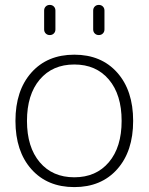

<svg xmlns="http://www.w3.org/2000/svg" viewBox="-20 -753 606 783"><path d="M360 -710Q360 -720 366.5 -726.5Q373 -733 383 -733Q393 -733 399.5 -726.5Q406 -720 406 -710V-633Q406 -623 399.5 -616.5Q393 -610 383 -610Q373 -610 366.5 -616.5Q360 -623 360 -633ZM160 -710Q160 -720 166.5 -726.5Q173 -733 183 -733Q193 -733 199.5 -726.5Q206 -720 206 -710V-633Q206 -623 199.5 -616.5Q193 -610 183 -610Q173 -610 166.5 -616.5Q160 -623 160 -633ZM424 -428.5Q372 -490 283 -490Q194 -490 142 -428.5Q90 -367 90 -260Q90 -153 142 -91.5Q194 -30 283 -30Q372 -30 424 -91.5Q476 -153 476 -260Q476 -367 424 -428.5ZM458 -63Q393 10 283 10Q173 10 108 -63Q43 -136 43 -260Q43 -384 108 -457Q173 -530 283 -530Q393 -530 458 -457Q523 -384 523 -260Q523 -136 458 -63Z"/></svg>

Font: Rounded Mplus 1c Light
Style: Regular
Weight: 300
Version: Version 1.059.20150529